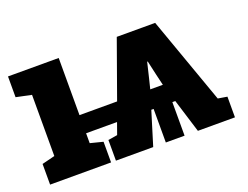

<svg xmlns="http://www.w3.org/2000/svg" viewBox="-87 -701 1129 874"><g transform="rotate(-20 477.5 -264.0)"><path d="M23.4 0V-100.1L85.9 -115.7V-412.1L11.7 -427.7V-528.3H257.3V-251.5H439.5L538.6 -528.3H724.6L874.5 -107.4L918.9 -100.1V0H739.3L689 -162.6H674.8V0H584V-162.6H572.8L522.9 0H342.3V-100.1L387.2 -107.4L407.2 -163.6H257.3V-115.7L318.8 -100.1V0ZM600.1 -251.5H661.1L648.4 -305.2L632.8 -374.5H629.9L613.3 -305.2Z"/></g></svg>

Font: Roboto Slab Black
Style: Regular
Weight: 900
Designer: Google
Version: Version 2.000; ttfautohint (v1.8.1.43-b0c9)